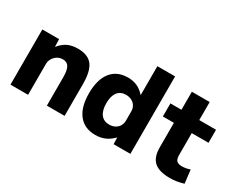

<svg xmlns="http://www.w3.org/2000/svg" viewBox="-95 -1144 1935 1567"><g transform="rotate(30 872.0 -360.0)"><path d="M62 0V-520H220L222 -450H224Q259 -493 299 -511.5Q339 -530 394 -530Q488 -530 530 -476Q572 -422 572 -300V0H405V-267Q405 -333 387.5 -363Q370 -393 331 -393Q302 -393 279 -379Q256 -365 242 -341.5Q228 -318 228 -290V0Z M865 10Q763 10 707.5 -60Q652 -130 652 -260Q652 -390 707.5 -460Q763 -530 865 -530Q914 -530 952 -513Q990 -496 1023 -459H1025V-730H1192V0H1034L1032 -61H1030Q996 -25 955.5 -7.5Q915 10 865 10ZM921 -120Q952 -120 975.5 -132.5Q999 -145 1012 -167Q1025 -189 1025 -217V-303Q1025 -332 1012 -353.5Q999 -375 975.5 -387.5Q952 -400 921 -400Q870 -400 842.5 -364Q815 -328 815 -260Q815 -193 842.5 -156.5Q870 -120 921 -120Z M1569 10Q1466 10 1419.5 -32Q1373 -74 1373 -167V-397H1269V-520H1373V-690H1541V-520H1699V-397H1541V-192Q1541 -153 1556 -137.5Q1571 -122 1607 -122Q1625 -122 1644.5 -125.5Q1664 -129 1682 -136L1697 -10Q1662 0 1632.5 5Q1603 10 1569 10Z"/></g></svg>

Font: M PLUS 2 ExtraBold
Style: Regular
Weight: 800
Version: Version 1.001